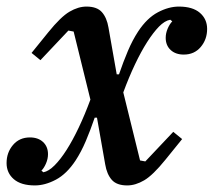

<svg xmlns="http://www.w3.org/2000/svg" viewBox="-30 -552 650 584"><path d="M76 12Q34 12 12 -7Q-10 -26 -10 -56Q-10 -88 9.5 -111Q29 -134 61 -134Q86 -134 101 -120Q116 -106 116 -83Q116 -69 110 -55Q104 -41 96 -33L102 -28Q118 -31 136 -49Q154 -67 172.5 -96Q191 -125 209.5 -164Q228 -203 245 -249L194 -456L178 -459L93 -369L66 -391L117 -454Q155 -501 181.5 -516.5Q208 -532 233 -532Q265 -532 280 -515Q295 -498 300 -468L325 -326H332Q345 -364 359 -397Q373 -430 390 -456Q417 -497 450 -514.5Q483 -532 514 -532Q556 -532 578 -513Q600 -494 600 -464Q600 -432 580.5 -409Q561 -386 529 -386Q504 -386 489 -400Q474 -414 474 -437Q474 -451 480 -465Q486 -479 494 -487L488 -492Q471 -489 453.5 -471Q436 -453 417.5 -424Q399 -395 380.5 -356Q362 -317 345 -271L396 -64L412 -61L497 -151L524 -129L473 -66Q435 -19 408.5 -3.5Q382 12 357 12Q325 12 310 -5Q295 -22 290 -52L265 -194H258Q245 -156 231 -123Q217 -90 200 -64Q173 -23 140 -5.5Q107 12 76 12Z"/></svg>

Font: IBM Plex Serif Medm
Style: Italic
Weight: 500
Italic angle: -14°
Designer: Mike Abbink, Paul van der Laan, Pieter van Rosmalen
Foundry: Bold Monday
Version: Version 3.001